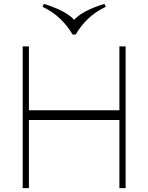

<svg xmlns="http://www.w3.org/2000/svg" viewBox="-20 -969 764 989"><path d="M122 -351V-401H602V-351ZM97 0V-730H129V0ZM595 0V-730H627V0ZM518 -949 525 -934Q473 -910 434 -872.5Q395 -835 370 -791H354Q329 -835 289 -873Q249 -911 199 -934L206 -949Q243 -938 277 -923Q311 -908 337 -889Q363 -870 376 -848H348Q369 -883 417.5 -908.5Q466 -934 518 -949Z"/></svg>

Font: Savate ExtraLight
Style: Regular
Weight: 200
Designer: Max Esnée
Foundry: Plomb Type
Version: Version 2.000